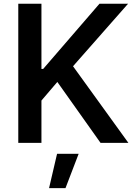

<svg xmlns="http://www.w3.org/2000/svg" viewBox="-20 -747 711 1004"><path d="M75.6 0H196.7V-221.2L279.8 -318.5L505.7 0H651.3L361.9 -400.6L649.5 -727.3H500L205.6 -386.4H196.7V-727.3H75.6ZM236.5 236.9H322.4L391.3 57.2H278.4Z"/></svg>

Font: Magic Ui Pro Semi Bold
Style: Regular
Weight: 600
Designer: Stefan Endress, Andreas Faust
Version: Version 1.000;FEAKit 1.0